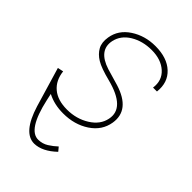

<svg xmlns="http://www.w3.org/2000/svg" viewBox="-222 -628 932 932"><g transform="rotate(45 243.5 -162.5)"><path d="M366.7 -129.4Q386.2 -221.2 234.4 -260.3Q167 -277.3 137.2 -295.4Q107.4 -313.5 93 -339.8Q78.6 -366.2 85 -404.8Q94.7 -465.3 150.1 -501.7Q205.6 -538.1 277.3 -538.1Q357.4 -538.1 401.6 -496.8Q445.8 -455.6 438 -387.2H411.1Q418.9 -442.9 380.6 -477.3Q342.3 -511.7 277.8 -511.7Q215.8 -511.7 168.7 -483.2Q121.6 -454.6 111.3 -405.8Q95.7 -328.6 194.3 -296.9L279.3 -272Q409.7 -231.4 393.1 -128.9Q382.8 -65.4 325.7 -27.6Q268.6 10.3 190.9 10.3Q129.4 10.3 82 -14.6L89.8 21Q127 188 196.8 186Q224.6 185.5 247.6 171.1Q270.5 156.7 289.6 138.7L306.2 158.7Q250 212.4 195.3 213.4Q120.1 213.4 77.6 75.7L17.1 -127.9L46.9 -134.3Q53.2 -78.1 90.1 -47.1Q127 -16.1 190.9 -16.1Q255.4 -16.1 306.2 -47.9Q356.9 -79.6 366.7 -129.4Z"/></g></svg>

Font: Roboto Thin
Style: Italic
Weight: 250
Italic angle: -12°
Designer: Google
Version: Version 2.134; 2016